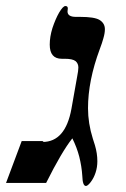

<svg xmlns="http://www.w3.org/2000/svg" viewBox="-67 -607 417 637"><path d="M78 -139 74 -136Q150 -136 170 -246L189 -353Q193 -373 193 -383Q193 -396 184 -404Q174 -412 148 -412H138Q98 -412 98 -459Q98 -485 107 -514Q117 -544 129 -565Q142 -587 150 -587Q158 -587 158 -579L157 -569Q157 -551 185 -551H199Q246 -551 263 -541Q281 -530 281 -510Q281 -497 276 -480Q272 -465 264 -444Q225 -339 225 -248Q225 -198 241 -147L248 -125Q256 -98 256 -72Q256 -52 250 -34Q244 -16 234 -3Q224 10 218 10Q207 10 206 -24Q204 -55 196 -87Q188 -118 173 -148Q138 -104 86 0H-47L5 -139Z"/></svg>

Font: Libra Serif Modern
Style: Bold Italic
Weight: 700
Italic angle: -12°
Designer: Stefan Peev, Context Ltd
Foundry: Stefan Peev, Context Ltd
Version: Version 1.000